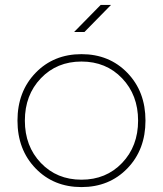

<svg xmlns="http://www.w3.org/2000/svg" viewBox="-20 -740 662 780"><path d="M571 -250Q571 -132 497.5 -56Q424 20 311 20Q198 20 124.5 -56Q51 -132 51 -250Q51 -368 124.5 -444Q198 -520 311 -520Q424 -520 497.5 -444Q571 -368 571 -250ZM541 -250Q541 -354 476 -422Q411 -490 311 -490Q211 -490 146 -422Q81 -354 81 -250Q81 -146 146 -78Q211 -10 311 -10Q411 -10 476 -78Q541 -146 541 -250ZM389 -720H431L323 -610H281Z"/></svg>

Font: Metropolitano Thin
Style: Regular
Weight: 250
Designer: Fonts by Alex Slobzheninov & Chris M. Simpson / Changes by Cristiano Sobral
Foundry: Fonts by Alex Slobzheninov & Chris M. Simpson / Changes by Cristiano Sobral
Version: Version 1.00;August 30, 2020;FontCreator 13.0.0.2681 64-bit